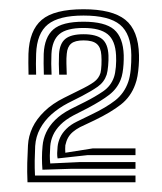

<svg xmlns="http://www.w3.org/2000/svg" viewBox="-20 -824 342 405"><path d="M101.5 -489.8Q100.5 -494.2 100.6 -501.1Q100.8 -508 101.5 -514.8Q102.5 -524.5 106.9 -534Q111.2 -543.5 119.9 -552.1Q128.5 -560.8 142.2 -567.5L173 -582.5Q203.5 -597 222.9 -612.1Q242.2 -627.2 250.5 -651.2Q254.2 -661.8 255.8 -677.5Q257.2 -693.2 257 -707.8Q256.5 -752.5 233.1 -771.9Q209.8 -791.2 156.2 -791.2Q104.2 -791.2 81 -772.5Q57.8 -753.8 56.2 -710.5Q55.8 -699.8 55.8 -689.1Q55.8 -678.5 56.2 -666.5H40.2Q39.8 -682 39.8 -691.1Q39.8 -700.2 40 -710.5Q41.8 -759.8 68 -782.1Q94.2 -804.5 156.2 -804.5Q216.5 -804.5 244.2 -782.4Q272 -760.2 273.2 -707.8Q273.5 -696.5 272.6 -685.1Q271.8 -673.8 270 -663.6Q268.2 -653.5 265.2 -645.8Q256 -620 235 -603.5Q214 -587 179.8 -570.5L148.8 -555.8Q140.2 -551.2 133.9 -545.9Q127.5 -540.5 123.6 -533.6Q119.8 -526.8 117.8 -517.5Q117.5 -512.5 117.5 -509.8Q117.5 -507 117.8 -501.8L175.8 -511H265.8V-496.8H165ZM38 -439.5Q37 -461.8 37.5 -480.4Q38 -499 39 -517.5Q40 -536.8 48.5 -554.9Q57 -573 73.8 -589.2Q90.5 -605.5 115.8 -618L146 -633Q167.8 -643.5 178.1 -651Q188.5 -658.5 192 -670.2Q193.5 -676.2 194 -687.2Q194.5 -698.2 193.8 -707.5Q192.8 -724 184.1 -731.4Q175.5 -738.8 156.2 -738.8Q138.2 -738.8 130.1 -732Q122 -725.2 120.8 -710.5Q119.8 -700.8 120.1 -690.1Q120.5 -679.5 120.8 -666.5H104.8Q104.2 -678.5 104.1 -689.1Q104 -699.8 104.5 -710Q106 -732.5 118 -742.1Q130 -751.8 156.2 -751.8Q183.2 -751.8 195.5 -741.6Q207.8 -731.5 208.8 -707.2Q209.2 -697.2 208.1 -685.1Q207 -673 205 -666.5Q199.8 -650.8 186.2 -641.2Q172.8 -631.8 153 -621.5L122.8 -606.2Q103.8 -596.2 88.6 -582.8Q73.5 -569.2 64.5 -552.5Q55.5 -535.8 54.2 -516Q53.5 -500.2 53.2 -484.9Q53 -469.5 53.8 -453.8H265.8V-439.5ZM69.5 -466Q68.5 -478.8 68.5 -490.9Q68.5 -503 69.8 -516.2Q71 -530.8 77.4 -544.6Q83.8 -558.5 96.4 -571Q109 -583.5 128.8 -593.8L159.2 -609Q181 -620 197.6 -631.4Q214.2 -642.8 220.5 -661.5Q223.2 -669.5 224.4 -682.8Q225.5 -696 224.8 -707.5Q223.2 -738.8 207 -751.9Q190.8 -765 156.2 -765Q120.5 -765 105.2 -752Q90 -739 88.5 -710.2Q88 -699.8 88.1 -689.4Q88.2 -679 88.8 -666.5H72.5Q72 -679.5 72 -690.1Q72 -700.8 72.2 -710.5Q73.8 -745.5 92.5 -761.9Q111.2 -778.2 156.2 -778.2Q201.2 -778.2 220.5 -761.8Q239.8 -745.2 241 -707.5Q241.2 -698.5 240.6 -688.8Q240 -679 238.5 -670.5Q237 -662 234.5 -655.8Q227 -636.8 210.4 -624Q193.8 -611.2 165.5 -596.2L134.8 -580.5Q118 -571.5 107.5 -560.9Q97 -550.2 91.9 -538.8Q86.8 -527.2 86 -515.5Q85.2 -504.8 85.1 -496Q85 -487.2 86 -479.2L149.8 -482.2H265.8V-468H132.5Z"/></svg>

Font: Big Shoulders Inline Text Thin
Style: Bold
Weight: 700
Version: Version 2.002